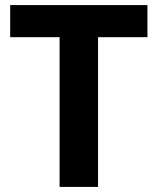

<svg xmlns="http://www.w3.org/2000/svg" viewBox="-20 -734 619 754"><path d="M365 0H214V-588H20V-714H559V-588H365Z"/></svg>

Font: Noto Sans Myanmar
Style: Bold
Weight: 700
Designer: Monotype Design Team
Foundry: Monotype Imaging Inc.
Version: Version 2.107; ttfautohint (v1.8.4.7-5d5b)